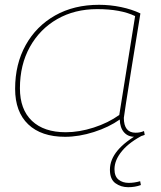

<svg xmlns="http://www.w3.org/2000/svg" viewBox="-20 -560 669 800"><path d="M541 10Q513 10 496.5 -9Q480 -28 479 -62Q434 -30 371.5 -10Q309 10 251 10Q152 10 97.5 -42Q43 -94 43 -190Q43 -293 87 -372Q131 -451 209.5 -495.5Q288 -540 393 -540Q439 -540 484.5 -530.5Q530 -521 565 -504Q544 -376 528.5 -279Q513 -182 504.5 -127Q496 -72 496 -69Q496 -7 545 -7Q564 -7 580 -14L583 2Q564 10 541 10ZM477 -81 543 -493Q483 -522 385 -522Q291 -522 218.5 -480.5Q146 -439 104.5 -364.5Q63 -290 63 -192Q63 -104 113 -56.5Q163 -9 254 -9Q310 -9 370.5 -28.5Q431 -48 477 -81ZM565 -6 582 0Q520 31 488.5 69Q457 107 457 145Q457 175 474 188.5Q491 202 516 202Q540 202 564 195L567 211Q543 220 514 220Q484 220 461 203.5Q438 187 438 147Q438 64 565 -6Z"/></svg>

Font: Georama Extended Thin
Style: Italic
Weight: 100
Width: 7
Italic angle: -9°
Designer: Jean-Baptiste Levee
Foundry: Production Type
Version: Version 1.000